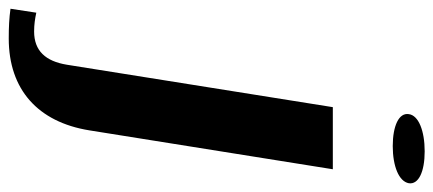

<svg xmlns="http://www.w3.org/2000/svg" viewBox="-375 -482 991 439"><g transform="rotate(90 120.5 -262.5)"><path d="M-70 150 -79 209C-58 212 -37 213 -11 213C106 213 180 146 199 29L288 -528H146L49 80C41 129 17 155 -27 155C-43 155 -56 153 -70 150ZM162 -702C158 -679 189 -665 235 -665C281 -665 316 -679 320 -702C323 -724 294 -738 247 -738C200 -738 165 -724 162 -702Z"/></g></svg>

Font: Aerodynamic
Style: Obl
Weight: 500
Designer: Google
Version: Version 2.000980; 2014